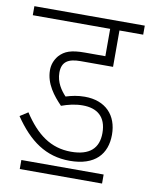

<svg xmlns="http://www.w3.org/2000/svg" viewBox="-74 -678 576 733"><g transform="rotate(10 214.0 -311.0)"><path d="M248 -281C303 -281 340 -254 340 -190C340 -131 306 -99 234 -99C155 -99 99 -141 48 -219L17 -199C76 -112 142 -64 235 -64C333 -64 377 -115 377 -190C377 -265 331 -315 250 -315C222 -315 200 -310 177 -303C159 -322 138 -351 138 -389C138 -432 164 -446 210 -446H336V-587H428V-622H0V-587H300V-481H221C168 -481 143 -472 122 -449C108 -432 101 -413 101 -392C101 -339 135 -297 166 -265C191 -274 218 -281 248 -281ZM53 -35V0H372V-35Z"/></g></svg>

Font: Noto Sans ExtraCondensed ExtraLight
Style: Regular
Weight: 200
Width: 2
Designer: Monotype Design Team
Foundry: Monotype Imaging Inc.
Version: Version 2.013